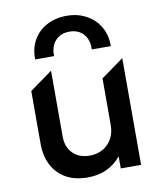

<svg xmlns="http://www.w3.org/2000/svg" viewBox="-86 -834 777 919"><g transform="rotate(-10 302.0 -374.0)"><path d="M267.6 15Q201.2 15 157.7 -11.7Q114.2 -38.4 92.9 -82.3Q71.6 -126.2 71.6 -178.4V-439.5L181.6 -518.8V-199.1Q181.6 -148.1 211.7 -117.2Q241.8 -86.2 295.6 -86.2Q330.2 -86.2 358 -102.1Q385.7 -117.9 401.8 -146.3Q417.8 -174.8 417.8 -212.2V-439.5L527.8 -518.8V0H429.1V-58.5Q400.1 -23.6 360.2 -4.3Q320.2 15 267.6 15ZM116.3 -585Q114.7 -637.5 137.6 -678.1Q160.6 -718.7 202.6 -741.6Q244.6 -764.5 300.3 -764.5Q354.6 -764.5 396.5 -741.2Q438.4 -718 461.7 -677.4Q485 -636.8 483.7 -585H391.2Q393.6 -631.3 368.7 -659.5Q343.8 -687.6 300.3 -687.6Q256.8 -687.6 231.6 -659.5Q206.4 -631.3 208.2 -585Z"/></g></svg>

Font: Geologica-Sharp
Style: Regular
Weight: 100
Designer: Sindre Bremnes, Frode Helland
Foundry: Monokrom Skriftforlag AS
Version: Version 1.010;gftools[0.9.28]